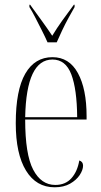

<svg xmlns="http://www.w3.org/2000/svg" viewBox="-20 -786 430 816"><path d="M212 10Q134 10 90.5 -61Q47 -132 47 -262Q47 -403 87.5 -473Q128 -543 203 -543Q274 -543 311 -475.5Q348 -408 348 -292V-278H87Q87 -130 121 -65Q155 0 215 0Q258 0 283.5 -28.5Q309 -57 317 -104Q333 -99 333 -82Q333 -64 319 -42.5Q305 -21 278 -5.5Q251 10 212 10ZM308 -288Q307 -407 283 -470Q259 -533 203 -533Q92 -533 87 -288ZM182 -606Q172 -629 158 -656.5Q144 -684 130.5 -710.5Q117 -737 105 -756V-766H108Q134 -730 157 -698.5Q180 -667 202 -634Q222 -667 244.5 -698.5Q267 -730 294 -766H297V-756Q286 -737 271.5 -710.5Q257 -684 244 -656.5Q231 -629 221 -606Z"/></svg>

Font: Noto Serif Display ExtraCondensed ExtraLight
Style: Regular
Weight: 200
Width: 2
Designer: Monotype Design Team
Foundry: Monotype Imaging Inc.
Version: Version 2.009